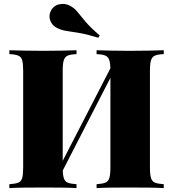

<svg xmlns="http://www.w3.org/2000/svg" viewBox="-20 -966 889 986"><path d="M373 -708V-688Q343 -687 328 -680.5Q313 -674 307.5 -656.5Q302 -639 302 -602V-106Q302 -70 307.5 -52Q313 -34 328 -28Q343 -22 373 -20V0Q344 -2 298.5 -2.5Q253 -3 206 -3Q152 -3 104.5 -2.5Q57 -2 28 0V-20Q58 -22 73.5 -28Q89 -34 94 -52Q99 -70 99 -106V-602Q99 -639 94 -656.5Q89 -674 73.5 -680.5Q58 -687 28 -688V-708Q57 -707 104.5 -706Q152 -705 206 -705Q253 -705 298.5 -706Q344 -707 373 -708ZM570 -660Q570 -660 570.5 -649.5Q571 -639 572 -628Q573 -617 573 -617L283 -53L267 -72ZM821 -708V-688Q791 -687 776 -680.5Q761 -674 755.5 -656.5Q750 -639 750 -602V-106Q750 -70 755.5 -52Q761 -34 776 -28Q791 -22 821 -20V0Q793 -2 745 -2.5Q697 -3 643 -3Q597 -3 551 -2.5Q505 -2 476 0V-20Q506 -22 521 -28Q536 -34 541.5 -52Q547 -70 547 -106V-602Q547 -639 541.5 -656.5Q536 -674 521 -680.5Q506 -687 476 -688V-708Q505 -707 551 -706Q597 -705 643 -705Q697 -705 745 -706Q793 -707 821 -708ZM334 -939Q359 -928 376 -907Q393 -886 418.5 -855.5Q444 -825 492 -784L485 -772Q427 -790 388 -796.5Q349 -803 322 -807Q295 -811 272 -823Q248 -835 238.5 -859.5Q229 -884 240 -908Q254 -937 283 -943.5Q312 -950 334 -939Z"/></svg>

Font: Playfair Display Black
Style: Regular
Weight: 900
Designer: Claus Eggers Sørensen
Foundry: Claus Eggers Sørensen
Version: Version 1.203